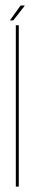

<svg xmlns="http://www.w3.org/2000/svg" viewBox="-20 -690 143 710"><path d="M38.5 0H49.5V-596.5H38.5ZM16.5 -614.5H29L72 -669.5H56Z"/></svg>

Font: Anybody Thin Condensed
Style: Regular
Weight: 100
Width: 3
Version: Version 1.113;gftools[0.9.25]